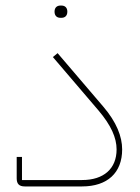

<svg xmlns="http://www.w3.org/2000/svg" viewBox="-20 -670 504 690"><path d="M197 -606H201C213 -606 222 -613 222 -628C222 -643 213 -650 201 -650H197C185 -650 176 -643 176 -628C176 -613 185 -606 197 -606ZM69 0H275C366 0 419 -49 419 -133C419 -179 399 -231 351 -287L187 -479L170 -465L334 -273C379 -220 399 -175 399 -133C399 -64 353 -23 275 -23H59V-106H40V-29C40 -9 49 0 69 0Z"/></svg>

Font: IBM Plex Arabic Thin
Style: Regular
Weight: 100
Designer: Mike Abbink, Paul van der Laan, Pieter van Rosmalen, Wael Morcos, Khajak Apelian
Foundry: Bold Monday
Version: Version 1.0